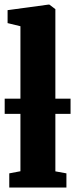

<svg xmlns="http://www.w3.org/2000/svg" viewBox="-20 -840 336 860"><path d="M71.5 -73V-722.5L14 -736.5V-794.5L197.5 -819.5H201L228 -799V-72.5L277.5 -63.5V0H21.5V-63.5ZM296 -398V-330H1V-398Z"/></svg>

Font: Merriweather 24pt SemiCondensed Black
Style: Regular
Weight: 900
Width: 4
Designer: Eben Sorkin
Foundry: Eben Sorkin
Version: Version 2.100